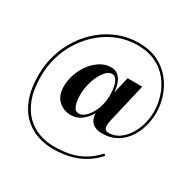

<svg xmlns="http://www.w3.org/2000/svg" viewBox="-211 -1003 1431 1429"><g transform="rotate(30 505.0 -288.0)"><path d="M411.5 -70.5Q349 -70.5 304.5 -111.2Q260 -152 260 -230Q260 -286.5 279.2 -339.8Q298.5 -393 331.5 -436Q364.5 -479 406.8 -504.2Q449 -529.5 495.5 -529.5Q535 -529.5 559 -507.2Q583 -485 594.2 -450.2Q605.5 -415.5 608 -378L641 -520H767L694 -208Q691.5 -195.5 687.2 -177Q683 -158.5 682.5 -140Q682 -121.5 690.8 -109Q699.5 -96.5 722.5 -96.5Q767 -96.5 805.5 -121Q844 -145.5 873.2 -188.2Q902.5 -231 919 -286Q935.5 -341 935.5 -401Q935.5 -467 914.8 -532.2Q894 -597.5 851.2 -651.5Q808.5 -705.5 742 -738Q675.5 -770.5 584.5 -770.5Q500.5 -770.5 424.2 -741.8Q348 -713 284.2 -660.8Q220.5 -608.5 173.5 -538.5Q126.5 -468.5 100.8 -385Q75 -301.5 75 -211Q75 -98 104 -20.2Q133 57.5 182.2 104.8Q231.5 152 292.8 173.2Q354 194.5 419 194.5Q539 194.5 623 159.5Q707 124.5 772 51.5L785 64Q722 137 631.8 175.5Q541.5 214 419 214Q350.5 214 285.5 191.5Q220.5 169 168.2 119.2Q116 69.5 85.2 -12Q54.5 -93.5 54.5 -211Q54.5 -305 81.2 -391.2Q108 -477.5 156.8 -550Q205.5 -622.5 271.8 -676.5Q338 -730.5 417.5 -760.2Q497 -790 585 -790Q680 -790 749.8 -755.5Q819.5 -721 865 -664Q910.5 -607 932.8 -538.2Q955 -469.5 955 -401Q955 -340 937.8 -280.8Q920.5 -221.5 886 -173.5Q851.5 -125.5 800.5 -97Q749.5 -68.5 682 -68.5Q638 -68.5 612.2 -84.2Q586.5 -100 575.5 -124.2Q564.5 -148.5 565 -175Q538 -127.5 498.5 -99Q459 -70.5 411.5 -70.5ZM457 -110Q488 -110 519 -142.2Q550 -174.5 570.5 -228Q591 -281.5 591 -345.5Q591 -361.5 589 -385.5Q587 -409.5 580.2 -433.5Q573.5 -457.5 560.2 -473.8Q547 -490 524 -490Q501 -490 478.5 -468Q456 -446 437.5 -409.2Q419 -372.5 408 -327.2Q397 -282 397 -235.5Q397 -185.5 410.2 -147.8Q423.5 -110 457 -110Z"/></g></svg>

Font: Bodoni Moda SemiBold
Style: Regular
Weight: 600
Designer: Owen Earl
Foundry: indestructible type
Version: Version 2.005; ttfautohint (v1.8.4.7-5d5b)